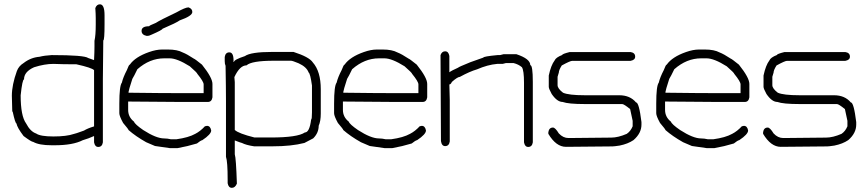

<svg xmlns="http://www.w3.org/2000/svg" viewBox="-20 -692 4040 894"><path d="M445.3 -671.9Q466.8 -671.9 466.8 -621.1V-580.1Q466.8 -503.9 460.9 -503.9Q459 -384.3 459 -324.2V-29.3Q455.6 -7.8 437.5 -7.8Q421.9 -7.8 418 -29.3V-58.6Q392.1 -46.9 365.2 -39.1Q319.3 -15.6 234.4 -15.6H220.7Q162.1 -15.6 134.8 -31.2Q126.5 -31.2 89.8 -58.6Q60.1 -97.7 56.6 -117.2Q50.8 -118.2 39.1 -171.9Q37.1 -171.9 37.1 -173.8Q35.2 -231 35.2 -246.1Q35.2 -296.4 58.6 -361.3Q67.4 -384.8 89.8 -398.4Q123 -424.3 164.1 -427.7Q187 -433.6 220.7 -435.5Q372.6 -435.5 390.6 -421.9L418 -412.1V-414.1Q419.9 -450.2 419.9 -474.6V-502Q425.8 -526.9 425.8 -578.1V-607.4Q425.8 -627 423.8 -654.3Q430.2 -671.9 445.3 -671.9ZM76.2 -248Q76.2 -151.9 101.6 -117.2Q121.1 -79.6 148.4 -70.3Q168 -56.6 228.5 -56.6Q290 -56.6 324.2 -68.4Q328.1 -68.4 371.1 -84Q387.2 -94.2 418 -103.5V-365.2Q408.2 -376.5 335.9 -392.6Q271 -392.6 228.5 -394.5Q188 -394.5 138.7 -378.9Q91.8 -357.9 91.8 -322.3Q84 -322.3 76.2 -248Z M734.9 -461.4H762.2Q805.7 -461.4 830.6 -447.8Q850.1 -440.4 883.3 -418.5Q886.2 -418.5 920.4 -391.1Q969.2 -330.1 969.2 -301.3V-238.8Q965.8 -217.3 947.8 -217.3H820.8Q734.4 -217.3 576.7 -219.2V-180.2Q576.7 -147 604 -125.5Q607.9 -113.3 647 -86.4Q707.5 -47.4 744.6 -47.4Q758.8 -47.4 775.9 -43.5H801.3Q857.9 -51.3 889.2 -68.8Q913.1 -81.1 934.1 -104L943.8 -106Q959.5 -106 963.4 -84.5Q963.4 -66.9 922.4 -39.6Q913.6 -37.6 897 -23.9Q852.1 -10.3 807.1 -2.4H770L701.7 -12.2L660.6 -29.8Q611.3 -57.6 578.6 -86.4Q578.6 -89.8 553.2 -119.6Q535.6 -151.9 535.6 -164.6V-209.5Q535.6 -292.5 547.4 -307.1Q553.2 -332 570.8 -365.7Q580.1 -391.1 584.5 -391.1Q609.9 -427.2 674.3 -449.7Q707.5 -461.4 734.9 -461.4ZM578.6 -264.2V-260.3Q731 -258.3 816.9 -258.3H928.2V-299.3Q928.2 -312 898.9 -348.1Q898.9 -352.5 863.8 -383.3Q804.7 -420.4 770 -420.4H744.6Q677.2 -420.4 619.6 -369.6Q604 -336.9 596.2 -324.7Q578.6 -270 578.6 -264.2ZM857.9 -657.7Q875.5 -651.4 875.5 -636.2Q875.5 -617.7 816.9 -597.2Q801.8 -585.9 736.8 -558.1Q735.4 -552.2 686 -530.8Q675.3 -524.9 664.6 -524.9H662.6Q639.2 -529.8 639.2 -548.3Q639.2 -569.8 674.3 -569.8Q674.3 -572.8 705.6 -585.4Q725.6 -598.6 801.3 -634.3Q842.8 -657.7 857.9 -657.7Z M1346.7 -450.2Q1419.9 -426.8 1436.5 -401.4Q1473.6 -359.4 1473.6 -276.4V-163.1Q1473.6 -127.9 1463.9 -106.4Q1463.9 -73.2 1438.5 -47.9L1397.5 -26.4Q1336.4 -10.7 1249 -10.7H1163.1Q1125 -16.6 1106.4 -26.4Q1103.5 -26.4 1073.2 -38.1V26.4Q1079.1 43.9 1083 163.1Q1074.7 182.6 1059.6 182.6Q1043.9 182.6 1040 161.1V145.5Q1040 60.1 1032.2 38.1V-221.7Q1032.2 -281.7 1030.3 -385.7Q1026.4 -393.6 1026.4 -407.2V-426.8Q1029.8 -448.2 1047.9 -448.2Q1067.4 -448.2 1067.4 -411.1V-403.3H1069.3Q1069.3 -414.1 1120.1 -430.7Q1147.5 -450.2 1247.1 -450.2ZM1071.3 -333 1073.2 -309.6V-86.9Q1090.8 -70.3 1165 -51.8H1241.2Q1365.7 -51.8 1399.4 -75.2Q1421.4 -75.2 1428.7 -135.7Q1432.6 -135.7 1432.6 -168.9V-293.9Q1424.8 -349.6 1417 -354.5Q1407.7 -380.4 1370.1 -397.5Q1341.8 -409.2 1335 -409.2H1254.9Q1151.4 -409.2 1127.9 -387.7Q1096.7 -387.7 1071.3 -333Z M1734.9 -461.4H1762.2Q1805.7 -461.4 1830.6 -447.8Q1850.1 -440.4 1883.3 -418.5Q1886.2 -418.5 1920.4 -391.1Q1969.2 -330.1 1969.2 -301.3V-238.8Q1965.8 -217.3 1947.8 -217.3H1820.8Q1734.4 -217.3 1576.7 -219.2V-180.2Q1576.7 -147 1604 -125.5Q1607.9 -113.3 1647 -86.4Q1707.5 -47.4 1744.6 -47.4Q1758.8 -47.4 1775.9 -43.5H1801.3Q1857.9 -51.3 1889.2 -68.8Q1913.1 -81.1 1934.1 -104L1943.8 -106Q1959.5 -106 1963.4 -84.5Q1963.4 -66.9 1922.4 -39.6Q1913.6 -37.6 1897 -23.9Q1852.1 -10.3 1807.1 -2.4H1770L1701.7 -12.2L1660.6 -29.8Q1611.3 -57.6 1578.6 -86.4Q1578.6 -89.8 1553.2 -119.6Q1535.6 -151.9 1535.6 -164.6V-209.5Q1535.6 -292.5 1547.4 -307.1Q1553.2 -332 1570.8 -365.7Q1580.1 -391.1 1584.5 -391.1Q1609.9 -427.2 1674.3 -449.7Q1707.5 -461.4 1734.9 -461.4ZM1578.6 -264.2V-260.3Q1731 -258.3 1816.9 -258.3H1928.2V-299.3Q1928.2 -312 1898.9 -348.1Q1898.9 -352.5 1863.8 -383.3Q1804.7 -420.4 1770 -420.4H1744.6Q1677.2 -420.4 1619.6 -369.6Q1604 -336.9 1596.2 -324.7Q1578.6 -270 1578.6 -264.2Z M2052.7 -453.1Q2068.4 -453.1 2072.3 -431.6V-355.5Q2082.5 -363.3 2113.3 -377Q2113.3 -379.4 2169.9 -402.3L2230.5 -423.8Q2230.5 -429.2 2296.9 -435.5H2308.6Q2322.3 -439.5 2324.2 -439.5H2384.8Q2449.2 -418 2449.2 -388.7Q2460.9 -388.7 2460.9 -310.5V-29.3Q2457.5 -7.8 2439.5 -7.8Q2423.8 -7.8 2419.9 -29.3V-306.6Q2419.9 -363.8 2410.2 -378.9Q2394.5 -392.6 2371.1 -398.4H2335.9Q2334 -398.4 2320.3 -394.5H2294.9Q2250.5 -390.6 2201.2 -369.1Q2167.5 -359.4 2121.1 -334Q2110.4 -334 2084 -310.5Q2079.1 -298.8 2072.3 -298.8Q2074.2 -249.5 2074.2 -226.6V-33.2Q2070.8 -11.7 2052.7 -11.7Q2036.6 -11.7 2033.2 -35.2Q2033.2 -166.5 2031.2 -435.5Q2037.6 -453.1 2052.7 -453.1Z M2632.8 -449.7H2916Q2937.5 -446.3 2937.5 -428.2Q2937.5 -412.6 2916 -408.7H2644.5Q2634.8 -408.7 2595.7 -387.2Q2582 -365.2 2582 -354Q2576.2 -336.4 2576.2 -334.5V-295.4Q2576.2 -279.8 2601.6 -260.3Q2627.9 -248.5 2703.1 -248.5H2863.3Q2913.6 -248.5 2941.4 -215.3Q2955.6 -215.3 2966.8 -123.5V-111.8Q2966.8 -71.8 2929.7 -39.6Q2903.8 -22 2865.2 -14.2Q2838.9 -10.3 2832 -10.3Q2663.1 -8.3 2615.2 -8.3Q2569.3 -8.3 2533.2 -68.8V-76.7Q2536.6 -98.1 2554.7 -98.1Q2565.4 -98.1 2582 -70.8Q2602.1 -49.3 2627 -49.3H2628.9Q2809.1 -51.3 2826.2 -51.3Q2857.9 -51.3 2898.4 -68.8Q2916.5 -81.1 2925.8 -104V-129.4Q2914.1 -183.1 2914.1 -184.1Q2885.3 -207.5 2877 -207.5H2703.1Q2626 -207.5 2599.6 -217.3Q2574.2 -217.3 2548.8 -254.4Q2535.2 -279.3 2535.2 -287.6V-340.3Q2545.4 -388.2 2562.5 -410.6Q2567.9 -424.3 2597.7 -436Q2597.7 -440.9 2632.8 -449.7Z M3234.9 -461.4H3262.2Q3305.7 -461.4 3330.6 -447.8Q3350.1 -440.4 3383.3 -418.5Q3386.2 -418.5 3420.4 -391.1Q3469.2 -330.1 3469.2 -301.3V-238.8Q3465.8 -217.3 3447.8 -217.3H3320.8Q3234.4 -217.3 3076.7 -219.2V-180.2Q3076.7 -147 3104 -125.5Q3107.9 -113.3 3147 -86.4Q3207.5 -47.4 3244.6 -47.4Q3258.8 -47.4 3275.9 -43.5H3301.3Q3357.9 -51.3 3389.2 -68.8Q3413.1 -81.1 3434.1 -104L3443.8 -106Q3459.5 -106 3463.4 -84.5Q3463.4 -66.9 3422.4 -39.6Q3413.6 -37.6 3397 -23.9Q3352.1 -10.3 3307.1 -2.4H3270L3201.7 -12.2L3160.6 -29.8Q3111.3 -57.6 3078.6 -86.4Q3078.6 -89.8 3053.2 -119.6Q3035.6 -151.9 3035.6 -164.6V-209.5Q3035.6 -292.5 3047.4 -307.1Q3053.2 -332 3070.8 -365.7Q3080.1 -391.1 3084.5 -391.1Q3109.9 -427.2 3174.3 -449.7Q3207.5 -461.4 3234.9 -461.4ZM3078.6 -264.2V-260.3Q3231 -258.3 3316.9 -258.3H3428.2V-299.3Q3428.2 -312 3398.9 -348.1Q3398.9 -352.5 3363.8 -383.3Q3304.7 -420.4 3270 -420.4H3244.6Q3177.2 -420.4 3119.6 -369.6Q3104 -336.9 3096.2 -324.7Q3078.6 -270 3078.6 -264.2Z M3632.8 -449.7H3916Q3937.5 -446.3 3937.5 -428.2Q3937.5 -412.6 3916 -408.7H3644.5Q3634.8 -408.7 3595.7 -387.2Q3582 -365.2 3582 -354Q3576.2 -336.4 3576.2 -334.5V-295.4Q3576.2 -279.8 3601.6 -260.3Q3627.9 -248.5 3703.1 -248.5H3863.3Q3913.6 -248.5 3941.4 -215.3Q3955.6 -215.3 3966.8 -123.5V-111.8Q3966.8 -71.8 3929.7 -39.6Q3903.8 -22 3865.2 -14.2Q3838.9 -10.3 3832 -10.3Q3663.1 -8.3 3615.2 -8.3Q3569.3 -8.3 3533.2 -68.8V-76.7Q3536.6 -98.1 3554.7 -98.1Q3565.4 -98.1 3582 -70.8Q3602.1 -49.3 3627 -49.3H3628.9Q3809.1 -51.3 3826.2 -51.3Q3857.9 -51.3 3898.4 -68.8Q3916.5 -81.1 3925.8 -104V-129.4Q3914.1 -183.1 3914.1 -184.1Q3885.3 -207.5 3877 -207.5H3703.1Q3626 -207.5 3599.6 -217.3Q3574.2 -217.3 3548.8 -254.4Q3535.2 -279.3 3535.2 -287.6V-340.3Q3545.4 -388.2 3562.5 -410.6Q3567.9 -424.3 3597.7 -436Q3597.7 -440.9 3632.8 -449.7Z"/></svg>

Font: CEF Fonts CJK Mono
Style: Regular
Weight: 400
Designer: PartyBoss (派对大魔王)
Version: Release 2.25